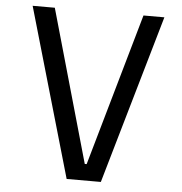

<svg xmlns="http://www.w3.org/2000/svg" viewBox="-55 -853 860 906"><g transform="rotate(5 375.0 -400.0)"><path d="M168 -800 373 -78H382L588 -800H687L456 0H294L63 -800Z"/></g></svg>

Font: Martian Mono SemiExpanded Light
Style: Regular
Weight: 300
Width: 6
Monospace: yes
Designer: Roman Shamin
Foundry: Evil Martians
Version: Version 0.930